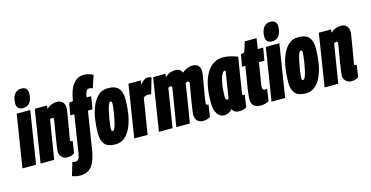

<svg xmlns="http://www.w3.org/2000/svg" viewBox="-113 -1245 3733 1932"><g transform="rotate(-15 1753.0 -279.5)"><path d="M176 -779Q242 -779 242 -711Q242 -680 232.5 -651Q223 -622 201.5 -603Q180 -584 144 -584Q78 -584 78 -653Q78 -684 88 -713Q98 -742 119.5 -760.5Q141 -779 176 -779ZM-20 0 67 -547H208L122 0Z M255 -547H383L378 -514Q408 -539 435 -548Q462 -557 487 -557Q526 -557 546.5 -534Q567 -511 567 -469Q567 -462 563 -437Q559 -412 553.5 -376.5Q548 -341 541 -303Q534 -265 528.5 -230.5Q523 -196 519 -174Q515 -152 515 -149Q515 -137 529 -137Q531 -137 534 -137Q537 -137 540 -139L522 -13Q509 -2 489 4Q469 10 450 10Q409 10 387.5 -15Q366 -40 366 -69Q366 -84 371 -119Q376 -154 383 -198Q390 -242 397.5 -284.5Q405 -327 410 -358Q415 -389 415 -397Q415 -413 400 -413Q388 -413 376 -403L311 0H169Z M523 220Q484 220 441 204L482 68Q493 72 500.5 72.5Q508 73 514 73Q533 73 545 58Q557 43 563 8L625 -391H584L604 -516L646 -523Q663 -638 707.5 -694Q752 -750 816 -750Q849 -750 872 -742.5Q895 -735 915 -724L873 -596Q852 -604 837 -604Q818 -604 807 -588Q796 -572 788 -523H836L815 -391H767L704 10Q686 117 644.5 168.5Q603 220 523 220Z M949 9Q870 9 837 -29.5Q804 -68 804 -143Q804 -219 815.5 -292.5Q827 -366 852.5 -426Q878 -486 918.5 -521.5Q959 -557 1017 -557Q1096 -557 1129 -518.5Q1162 -480 1162 -403Q1162 -328 1150.5 -254.5Q1139 -181 1113.5 -121.5Q1088 -62 1047.5 -26.5Q1007 9 949 9ZM958 -128Q968 -128 978 -151.5Q988 -175 996 -210.5Q1004 -246 1010.5 -284Q1017 -322 1020.5 -352.5Q1024 -383 1024 -395Q1024 -411 1019.5 -415.5Q1015 -420 1008 -420Q998 -420 988 -396.5Q978 -373 970 -337.5Q962 -302 955.5 -264Q949 -226 945.5 -195.5Q942 -165 942 -153Q942 -137 946.5 -132.5Q951 -128 958 -128Z M1359 -547 1352 -504Q1376 -532 1395 -544.5Q1414 -557 1432 -557Q1442 -557 1451.5 -555.5Q1461 -554 1472 -548L1424 -384Q1416 -387 1406 -388Q1396 -389 1391 -389Q1379 -389 1368 -385.5Q1357 -382 1344 -372L1284 0H1145L1231 -547Z M1863 10Q1822 10 1800.5 -13.5Q1779 -37 1779 -76Q1779 -89 1784 -123.5Q1789 -158 1796 -202.5Q1803 -247 1810.5 -289.5Q1818 -332 1823 -362Q1828 -392 1828 -397Q1828 -413 1813 -413Q1801 -413 1788 -403Q1788 -399 1787 -392Q1786 -385 1785 -380Q1777 -326 1766 -257Q1755 -188 1744 -120Q1733 -52 1724 0H1583Q1590 -42 1598.5 -93.5Q1607 -145 1615.5 -197Q1624 -249 1631.5 -293Q1639 -337 1643 -365.5Q1647 -394 1647 -397Q1647 -413 1633 -413Q1620 -413 1608 -403L1544 0H1402L1488 -547H1617L1612 -514Q1642 -540 1668.5 -548.5Q1695 -557 1720 -557Q1774 -557 1790 -512Q1822 -539 1850 -548Q1878 -557 1901 -557Q1941 -557 1960.5 -534Q1980 -511 1980 -474Q1980 -466 1975 -434Q1970 -402 1962.5 -358Q1955 -314 1947.5 -270.5Q1940 -227 1935 -194.5Q1930 -162 1930 -154Q1930 -137 1944 -137Q1946 -137 1949 -137Q1952 -137 1955 -139L1937 -13Q1924 -2 1903 4Q1882 10 1863 10Z M2241 10Q2213 10 2195.5 0.5Q2178 -9 2166 -32Q2131 10 2082 10Q2035 10 2008.5 -32.5Q1982 -75 1982 -150Q1982 -350 2046 -453.5Q2110 -557 2215 -557Q2258 -557 2296.5 -547Q2335 -537 2368 -524Q2351 -419 2340 -351Q2329 -283 2323 -243Q2317 -203 2314 -184Q2311 -165 2310 -159Q2309 -153 2309 -151Q2309 -136 2321 -136Q2328 -136 2333 -138L2315 -12Q2303 -2 2282.5 4Q2262 10 2241 10ZM2165 -141 2209 -419Q2205 -422 2198 -422Q2181 -422 2166 -387.5Q2151 -353 2141.5 -296Q2132 -239 2132 -171Q2132 -135 2150 -135Q2158 -135 2165 -141Z M2565 -137 2548 -12Q2512 10 2457 10Q2436 10 2415 2.5Q2394 -5 2380 -25.5Q2366 -46 2366 -84Q2366 -101 2369 -127Q2372 -153 2375 -175L2414 -416H2379L2401 -541L2437 -547L2472 -656H2595L2578 -547H2635L2612 -416H2555L2519 -193Q2518 -186 2517.5 -179.5Q2517 -173 2517 -167Q2517 -152 2522.5 -143Q2528 -134 2544 -134Q2552 -134 2565 -137Z M2771 -779Q2837 -779 2837 -711Q2837 -680 2827.5 -651Q2818 -622 2796.5 -603Q2775 -584 2739 -584Q2673 -584 2673 -653Q2673 -684 2683 -713Q2693 -742 2714.5 -760.5Q2736 -779 2771 -779ZM2575 0 2662 -547H2803L2717 0Z M2932 9Q2853 9 2820 -29.5Q2787 -68 2787 -143Q2787 -219 2798.5 -292.5Q2810 -366 2835.5 -426Q2861 -486 2901.5 -521.5Q2942 -557 3000 -557Q3079 -557 3112 -518.5Q3145 -480 3145 -403Q3145 -328 3133.5 -254.5Q3122 -181 3096.5 -121.5Q3071 -62 3030.5 -26.5Q2990 9 2932 9ZM2941 -128Q2951 -128 2961 -151.5Q2971 -175 2979 -210.5Q2987 -246 2993.5 -284Q3000 -322 3003.5 -352.5Q3007 -383 3007 -395Q3007 -411 3002.5 -415.5Q2998 -420 2991 -420Q2981 -420 2971 -396.5Q2961 -373 2953 -337.5Q2945 -302 2938.5 -264Q2932 -226 2928.5 -195.5Q2925 -165 2925 -153Q2925 -137 2929.5 -132.5Q2934 -128 2941 -128Z M3214 -547H3342L3337 -514Q3367 -539 3394 -548Q3421 -557 3446 -557Q3485 -557 3505.5 -534Q3526 -511 3526 -469Q3526 -462 3522 -437Q3518 -412 3512.5 -376.5Q3507 -341 3500 -303Q3493 -265 3487.5 -230.5Q3482 -196 3478 -174Q3474 -152 3474 -149Q3474 -137 3488 -137Q3490 -137 3493 -137Q3496 -137 3499 -139L3481 -13Q3468 -2 3448 4Q3428 10 3409 10Q3368 10 3346.5 -15Q3325 -40 3325 -69Q3325 -84 3330 -119Q3335 -154 3342 -198Q3349 -242 3356.5 -284.5Q3364 -327 3369 -358Q3374 -389 3374 -397Q3374 -413 3359 -413Q3347 -413 3335 -403L3270 0H3128Z"/></g></svg>

Font: Georama ExtraCondensed ExtraBold
Style: Italic
Weight: 800
Width: 2
Italic angle: -9°
Designer: Jean-Baptiste Levee
Foundry: Production Type
Version: Version 1.000